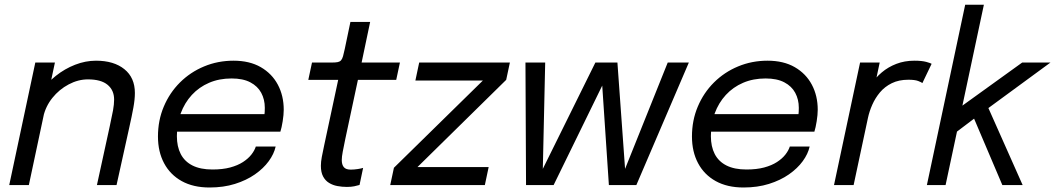

<svg xmlns="http://www.w3.org/2000/svg" viewBox="-20 -802 4572 832"><path d="M400 0 455.5 -254.5Q465 -297.5 469.8 -323.8Q474.5 -350 474.5 -370.5Q474.5 -411 446.2 -434.5Q418 -458 361 -458Q318.5 -458 277.5 -436.2Q236.5 -414.5 207 -377.8Q177.5 -341 167.5 -295.5L118.5 -314Q128.5 -361 155.8 -401.8Q183 -442.5 221.8 -473.2Q260.5 -504 305.5 -521.5Q350.5 -539 396 -539Q473.5 -539 519 -502.2Q564.5 -465.5 564.5 -399Q564.5 -371.5 558 -335.8Q551.5 -300 539.5 -246.5L485 0ZM20 0 133 -531H218L105 0Z M709.5 -231.5 725.5 -307.5H1136L1121 -282.5Q1124 -293 1125.8 -304Q1127.5 -315 1127.5 -335Q1127.5 -371 1112 -399.8Q1096.5 -428.5 1064.8 -445.2Q1033 -462 983.5 -462Q929.5 -462 886 -443.2Q842.5 -424.5 811.2 -390.5Q780 -356.5 763.2 -311Q746.5 -265.5 746.5 -212Q746.5 -167 763.2 -134.5Q780 -102 814.2 -84.8Q848.5 -67.5 900.5 -67.5Q944.5 -67.5 977.2 -76.2Q1010 -85 1032.8 -99.8Q1055.5 -114.5 1069.2 -132Q1083 -149.5 1088.5 -167H1174.5Q1167.5 -135 1144.5 -103.5Q1121.5 -72 1084.5 -46.2Q1047.5 -20.5 998 -5Q948.5 10.5 888 10.5Q817.5 10.5 767.5 -17.2Q717.5 -45 691 -94.8Q664.5 -144.5 664.5 -210.5Q664.5 -280.5 689.8 -340.2Q715 -400 760 -444.8Q805 -489.5 864.5 -514.2Q924 -539 992 -539Q1061.5 -539 1110 -511Q1158.5 -483 1184 -435Q1209.5 -387 1209.5 -326.5Q1209.5 -305 1205 -276.8Q1200.5 -248.5 1195 -231.5Z M1483 8Q1462 8 1442 4.2Q1422 0.5 1405.8 -9.5Q1389.5 -19.5 1380 -37.5Q1370.5 -55.5 1370.5 -83.5Q1370.5 -100.5 1374.5 -122Q1378.5 -143.5 1384.5 -171L1445.5 -456H1316L1332 -531H1419Q1435 -531 1444 -533Q1453 -535 1458 -540.8Q1463 -546.5 1466.5 -558.5Q1470 -570.5 1474 -590L1498.5 -707H1584L1547 -531H1713L1697 -456H1531L1476 -198.5Q1469.5 -166.5 1465.2 -144.5Q1461 -122.5 1461 -108.5Q1461 -88.5 1469.8 -77.8Q1478.5 -67 1500 -67Q1514.5 -67 1530.5 -69.5Q1546.5 -72 1553.5 -74.5L1538 -0.5Q1528.5 2.5 1515.2 5.2Q1502 8 1483 8Z M1787.5 -78H2097.5L2081 0H1671L1687 -75L2074.5 -455V-453H1780L1796.5 -531H2189.5L2173.5 -456L1788 -77Z M2618.5 0 2583 -531H2655.5L2691 -37.5H2675.5L2873.5 -531H2965L2737.5 0ZM2259.5 0 2257 -531H2342.5L2331.5 -37.5H2316L2560 -531H2638.5L2379 0Z M3023.5 -231.5 3039.5 -307.5H3450L3435 -282.5Q3438 -293 3439.8 -304Q3441.5 -315 3441.5 -335Q3441.5 -371 3426 -399.8Q3410.5 -428.5 3378.8 -445.2Q3347 -462 3297.5 -462Q3243.5 -462 3200 -443.2Q3156.5 -424.5 3125.2 -390.5Q3094 -356.5 3077.2 -311Q3060.5 -265.5 3060.5 -212Q3060.5 -167 3077.2 -134.5Q3094 -102 3128.2 -84.8Q3162.5 -67.5 3214.5 -67.5Q3258.5 -67.5 3291.2 -76.2Q3324 -85 3346.8 -99.8Q3369.5 -114.5 3383.2 -132Q3397 -149.5 3402.5 -167H3488.5Q3481.5 -135 3458.5 -103.5Q3435.5 -72 3398.5 -46.2Q3361.5 -20.5 3312 -5Q3262.5 10.5 3202 10.5Q3131.5 10.5 3081.5 -17.2Q3031.5 -45 3005 -94.8Q2978.5 -144.5 2978.5 -210.5Q2978.5 -280.5 3003.8 -340.2Q3029 -400 3074 -444.8Q3119 -489.5 3178.5 -514.2Q3238 -539 3306 -539Q3375.5 -539 3424 -511Q3472.5 -483 3498 -435Q3523.5 -387 3523.5 -326.5Q3523.5 -305 3519 -276.8Q3514.5 -248.5 3509 -231.5Z M3594 0 3707 -531H3792L3757.5 -368L3726.5 -378Q3736 -407.5 3754.8 -436.2Q3773.5 -465 3801 -488.2Q3828.5 -511.5 3864 -525.2Q3899.5 -539 3942.5 -539Q3974.5 -539 3993.8 -533.8Q4013 -528.5 4017 -525.5L3977 -442Q3973 -445.5 3958.8 -451Q3944.5 -456.5 3916.5 -456.5Q3875 -456.5 3844.5 -441.5Q3814 -426.5 3793.2 -401.8Q3772.5 -377 3759.8 -348Q3747 -319 3741 -290.5L3679 0Z M3996.5 0 4162.5 -781.5H4243.5L4141.5 -302.5L4112.5 -317L4409.5 -531H4532L4226.5 -307L4256.5 -348.5L4411.5 0H4323.5L4196.5 -298.5L4208.5 -293.5L4114 -222L4133.5 -262.5L4077.5 0Z"/></svg>

Font: Epilogue
Style: Italic
Weight: 400
Italic angle: -12°
Designer: Tyler Finck
Foundry: Etcetera Type Co
Version: Version 2.112